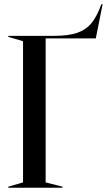

<svg xmlns="http://www.w3.org/2000/svg" viewBox="-20 -880 501 900"><path d="M19 -5 88 -25V-687L19 -707V-712H234Q302 -712 343 -726.5Q384 -741 409.5 -772.5Q435 -804 455 -860H461L429 -700H194V-25L273 -5V0H19Z"/></svg>

Font: Nyght Serif
Style: Regular
Weight: 400
Designer: Maksym Kobuzan
Version: Version 0.410